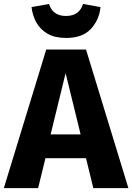

<svg xmlns="http://www.w3.org/2000/svg" viewBox="-31 -965 679 985"><path d="M410.3 -153.3H202.1L164.6 0H-11.3L206.2 -710.8H410.3L627.7 0H447.7ZM228.7 -275.4H382.6L305.6 -589.7ZM307.7 -770.3Q251.3 -770.3 213.8 -791.5Q176.4 -812.8 156.2 -848.7Q135.9 -884.6 130.8 -928.7L220.5 -944.6Q239.5 -883.1 307.7 -883.1Q375.9 -883.1 394.9 -944.6L484.6 -928.7Q477.9 -862.6 435.1 -816.4Q392.3 -770.3 307.7 -770.3Z"/></svg>

Font: FiraCode Nerd Font
Style: Bold
Weight: 700
Designer: Carrois Corporate, Edenspiekermann AG, Nikita Prokopov
Foundry: Carrois Corporate, Edenspiekermann AG, Nikita Prokopov
Version: Version 6.002;Nerd Fonts 2.1.0